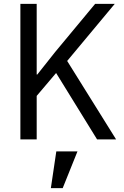

<svg xmlns="http://www.w3.org/2000/svg" viewBox="-20 -718 640 989"><path d="M269 -342 169 -224V0H85V-698H169V-334H172L264 -450L470 -698H571L326 -404L578 0H480ZM270 62H379L303 251H242Z"/></svg>

Font: iA Writer Mono V
Style: Regular
Weight: 400
Designer: Mike Abbink, Paul van der Laan, Pieter van Rosmalen
Foundry: Bold Monday
Version: Version 2.000